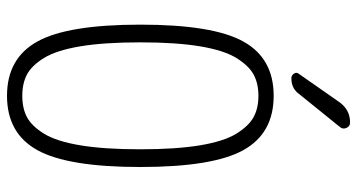

<svg xmlns="http://www.w3.org/2000/svg" viewBox="-252 -742 1005 540"><g transform="rotate(90 250.0 -472.5)"><path d="M310.1 -683.6Q285.2 -697.3 250 -697.3Q214.8 -697.3 189.9 -683.6Q165 -669.9 143.6 -635.3Q122.1 -600.6 110.8 -533.2Q99.6 -465.8 99.6 -364.7Q99.6 -263.7 110.8 -196.3Q122.1 -128.9 143.6 -94.2Q165 -59.6 189.9 -46.4Q214.8 -33.2 250 -33.2Q285.2 -33.2 310.1 -46.4Q335 -59.6 356.4 -94.2Q377.9 -128.9 389.2 -196.3Q400.4 -263.7 400.4 -364.7Q400.4 -465.8 389.2 -533.2Q377.9 -600.6 356.4 -635.3Q335 -669.9 310.1 -683.6ZM402.8 -75.7Q355.5 9.8 250 9.8Q144.5 9.8 97.2 -75.7Q49.8 -161.1 49.8 -365.2Q49.8 -569.3 97.2 -654.8Q144.5 -740.2 250 -740.2Q355.5 -740.2 402.8 -654.8Q450.2 -569.3 450.2 -365.2Q450.2 -161.1 402.8 -75.7ZM267.6 -924.8Q289.1 -955.1 325.2 -955.1Q335.9 -955.1 340.3 -944.8Q344.7 -934.6 337.9 -926.8L243.2 -809.6Q228.5 -790 200.2 -790Q192.4 -790 187.5 -797.4Q182.6 -804.7 188.5 -811.5Z"/></g></svg>

Font: Rounded Mgen+ 1mn light
Style: Regular
Weight: 200
Designer: [Source Han Sans]
Ryoko NISHIZUKA  (kana & ideographs); Paul D. Hunt (Latin, Greek & Cyrillic); Wenlong ZHANG  (bopomofo
Version: Version 1.059.20150602